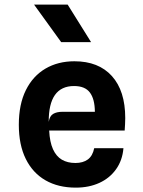

<svg xmlns="http://www.w3.org/2000/svg" viewBox="-20 -830 640 857"><path d="M318 7.5Q240 7.5 183 -25.2Q126 -58 95 -120.8Q64 -183.5 64 -273Q64 -364.5 95.5 -427.8Q127 -491 183 -523.8Q239 -556.5 312 -556.5Q420 -556.5 479.5 -490.5Q539 -424.5 539 -303Q539 -288 538.2 -275.5Q537.5 -263 536.5 -247.5H199.5Q202 -196 216.5 -164Q231 -132 256.2 -117.2Q281.5 -102.5 316.5 -102.5Q350.5 -102.5 372 -118.2Q393.5 -134 400.5 -168.5H531Q526.5 -114.5 498.2 -74.8Q470 -35 423.8 -13.8Q377.5 7.5 318 7.5ZM197.5 -286Q201.5 -312 217.2 -321.5Q233 -331 258.5 -331H403.5Q403 -388 381.2 -417Q359.5 -446 310.5 -446Q253.5 -446 225.2 -406Q197 -366 197.5 -286ZM386.5 -642H253L132 -809.5H282Z"/></svg>

Font: Spline Sans Mono SemiBold
Style: Regular
Weight: 600
Monospace: yes
Version: Version 1.004